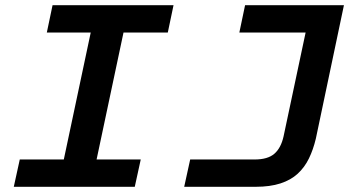

<svg xmlns="http://www.w3.org/2000/svg" viewBox="-20 -718 1342 738"><path d="M203 0 351 -698H477L329 0ZM182 -698H647L625 -593H160ZM56 -105H521L498 0H33ZM688 0 711 -105H959Q1009 -105 1034.5 -127Q1060 -149 1070 -194L1177 -698H1302L1194 -185Q1184 -143 1167.5 -109Q1151 -75 1124.5 -50.5Q1098 -26 1058 -13Q1018 0 963 0ZM922 -698H1293L1271 -593H900Z"/></svg>

Font: Azeret Mono Thin Medium
Style: Italic
Weight: 500
Italic angle: -12°
Version: Version 1.002